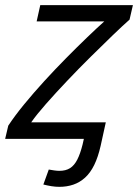

<svg xmlns="http://www.w3.org/2000/svg" viewBox="-36 -538 535 744"><path d="M194 186Q179 186 163.5 183.5Q148 181 132 177L153 119Q164 121 175 122.5Q186 124 194 124Q219 124 235.5 113.5Q252 103 263.5 80.5Q275 58 284 22L289 0H-16L-4 -51Q21 -89 57 -133Q93 -177 135 -223Q177 -269 220 -312.5Q263 -356 301.5 -393Q340 -430 368 -455H106L120 -518H479L466 -462Q441 -440 401.5 -402Q362 -364 315.5 -318Q269 -272 224 -224.5Q179 -177 142 -135Q105 -93 85 -64H374L354 27Q344 71 329 101.5Q314 132 293.5 150.5Q273 169 248 177.5Q223 186 194 186Z"/></svg>

Font: Ubuntu Sans
Style: Italic
Weight: 400
Italic angle: -13.5°
Designer: Dalton Maag Ltd
Foundry: Dalton Maag Ltd
Version: Version 1.006